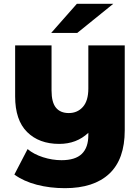

<svg xmlns="http://www.w3.org/2000/svg" viewBox="-20 -779 732 1002"><path d="M631 -542V-99Q631 52 550.5 127.5Q470 203 319 203Q240 203 171.5 185Q103 167 55 132L124 -1Q156 26 204.5 41.5Q253 57 301 57Q373 57 407 24Q441 -9 441 -74V-86Q380 -28 289 -28Q184 -28 121.5 -90Q59 -152 59 -276V-542H249V-307Q249 -245 272 -217Q295 -189 339 -189Q384 -189 412.5 -221Q441 -253 441 -317V-542ZM381 -759H571L383 -607H247Z"/></svg>

Font: Montserrat Alternates ExtraBold
Style: Regular
Weight: 800
Designer: Julieta Ulanovsky
Foundry: Julieta Ulanovsky
Version: Version 7.200